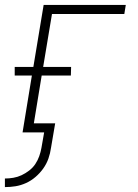

<svg xmlns="http://www.w3.org/2000/svg" viewBox="-44 -540 564 783"><path d="M-24 223V188Q-7 188 10.5 185Q28 182 44 174.5Q60 167 75 155.5Q90 144 100 129Q110 114 116 97Q122 80 125 63L136 0H48L86 -232H16V-267H92L134 -520H469L463 -483H168L132 -267H246L245 -232H126L94 -37H181L164 63Q161 85 153.5 106.5Q146 128 132.5 147Q119 166 101 181.5Q83 197 62 206.5Q41 216 19.5 219.5Q-2 223 -24 223Z"/></svg>

Font: Iosevka Term Curly XLt Obl
Style: Regular
Weight: 200
Italic angle: -9°
Designer: Belleve Invis
Foundry: Belleve Invis
Version: Version 32.3.0